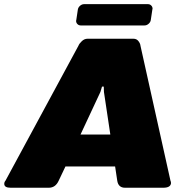

<svg xmlns="http://www.w3.org/2000/svg" viewBox="-50 -882 887 902"><path d="M308.3 -787.5 315.8 -837.5Q317.5 -847.5 326.2 -855Q335 -862.5 345 -862.5H645Q654.2 -862.5 660.4 -856.2Q666.7 -850 666.7 -840.8Q666.7 -840 666.2 -838.8Q665.8 -837.5 665.8 -837.5L658.3 -787.5Q656.7 -777.5 647.9 -770Q639.2 -762.5 629.2 -762.5H329.2Q320 -762.5 313.8 -768.8Q307.5 -775 307.5 -784.2Q307.5 -785 307.9 -785.8Q308.3 -786.7 308.3 -787.5ZM-30 -18.3Q-30 -26.7 -24.2 -33.3L318.3 -666.7Q322.5 -677.5 334.6 -688.8Q346.7 -700 360.8 -700H469.2H577.5Q591.7 -700 600.4 -688.8Q609.2 -677.5 610 -666.7L750.8 -33.3Q753.3 -28.3 753.3 -22.5V-20.8Q750.8 0 716.7 0H537.5Q505.8 0 500.8 -33.3L490.8 -100H257.5L225.8 -33.3Q210.8 0 179.2 0H0Q-30 0 -30 -18.3ZM328.3 -250H468.3L438.3 -450L437.5 -475H433.3H429.2L421.7 -450Z"/></svg>

Font: BoonTook Mon
Style: Italic
Weight: 400
Italic angle: -9°
Designer: Sungsit Sawaiwan
Foundry: FontUni
Version: Version 3.0